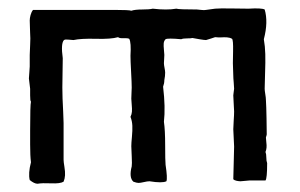

<svg xmlns="http://www.w3.org/2000/svg" viewBox="-20 -448 726 465"><path d="M236 -424H258Q293 -424 298 -422Q307 -425 324.5 -425Q342 -425 350 -427Q384 -423 407 -427Q413 -425 457 -425Q459 -425 467 -424Q475 -423 479 -424Q480 -424 501 -427Q512 -428 541 -427.5Q570 -427 582 -427Q613 -429 621 -425Q630 -395 619 -353Q622 -336 622.5 -317Q623 -298 622 -271.5Q621 -245 621 -233Q621 -229 622.5 -220Q624 -211 624 -206Q625 -191 625.5 -161.5Q626 -132 626 -123Q626 -121 625 -118.5Q624 -116 624 -115Q624 -111 625 -103.5Q626 -96 625.5 -90.5Q625 -85 623 -80Q625 -75 625 -66.5Q625 -58 627 -53Q627 -16 623 -11H585Q582 -11 574 -10Q566 -9 562.5 -9Q559 -9 553.5 -10Q548 -11 545 -14Q545 -25 546 -52.5Q547 -80 547 -93Q547 -100 546 -114Q545 -128 545 -135Q545 -142 546 -156Q547 -170 547 -178Q547 -184 546 -197Q545 -210 545 -217Q545 -220 546 -225.5Q547 -231 547 -233Q547 -238 546 -248.5Q545 -259 545 -265Q545 -270 544.5 -280Q544 -290 544 -295Q544 -298 544.5 -324.5Q545 -351 542 -354Q537 -357 530 -357.5Q523 -358 516.5 -357.5Q510 -357 501 -358Q498 -357 490.5 -354.5Q483 -352 479 -351Q475 -351 463 -353L446 -356Q443 -355 433 -355Q423 -355 419 -353Q386 -356 381 -353Q377 -349 376.5 -343Q376 -337 377 -327.5Q378 -318 378 -315Q378 -311 377.5 -304.5Q377 -298 377 -295Q377 -291 378.5 -283.5Q380 -276 380 -272Q380 -264 378 -254Q378 -246 375 -238Q381 -188 377 -153Q380 -133 380 -96Q380 -59 381 -49Q386 -16 383 -9Q373 -4 342 -9Q337 -9 328.5 -7Q320 -5 315.5 -5Q311 -5 303 -8Q292 -18 299 -45Q300 -50 299 -70Q298 -90 298 -94Q298 -101 299.5 -116.5Q301 -132 300.5 -143.5Q300 -155 296 -165Q299 -171 299.5 -177.5Q300 -184 299 -194.5Q298 -205 298 -209Q298 -214 298.5 -223Q299 -232 299 -236Q299 -247 297.5 -274Q296 -301 296 -313Q298 -345 293 -354Q289 -356 279 -355.5Q269 -355 266 -358Q249 -353 212.5 -354Q176 -355 158 -351Q154 -351 146 -352Q138 -353 135 -351Q127 -343 132 -307Q132 -297 131.5 -272.5Q131 -248 131 -236Q131 -224 131.5 -209.5Q132 -195 133 -177.5Q134 -160 134 -150V-61Q134 -56 136 -44Q138 -32 137.5 -23.5Q137 -15 134 -8Q126 -3 104 -4Q82 -5 71 -3Q63 -3 52 -12Q48 -28 55 -55Q53 -70 53 -98Q53 -126 53 -132Q53 -194 55 -202Q53 -203 53 -217Q53 -231 53 -233Q53 -234 50 -258Q50 -262 51 -272Q52 -282 52 -287V-315Q52 -321 53 -339Q54 -357 53 -367Q53 -371 52.5 -382Q52 -393 52 -398.5Q52 -404 54 -411.5Q56 -419 60 -424Z"/></svg>

Font: FuturaRenner
Style: Regular
Weight: 400
Designer: BSozoo
Foundry: BSozoo
Version: Version 1.001;PS 001.001;hotconv 1.0.70;makeotf.lib2.5.58329